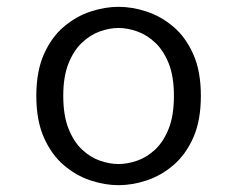

<svg xmlns="http://www.w3.org/2000/svg" viewBox="-20 -532 690 563"><path d="M327.5 11Q287.5 11 245.2 -3Q203 -17 167 -47.8Q131 -78.5 108.8 -128.5Q86.5 -178.5 86.5 -251Q86.5 -323 108.8 -373Q131 -423 167 -453.5Q203 -484 245.2 -498Q287.5 -512 327.5 -512Q368 -512 410.2 -498Q452.5 -484 488.5 -453.5Q524.5 -423 546.8 -373Q569 -323 569 -251Q569 -178.5 546.8 -128.5Q524.5 -78.5 488.5 -47.8Q452.5 -17 410.2 -3Q368 11 327.5 11ZM327.5 -51Q353.5 -51 382 -60.8Q410.5 -70.5 435 -93.5Q459.5 -116.5 474.8 -155Q490 -193.5 490 -251Q490 -307.5 474.8 -345.8Q459.5 -384 435 -407Q410.5 -430 382 -440Q353.5 -450 327.5 -450Q301.5 -450 273.2 -440Q245 -430 220.5 -407Q196 -384 180.8 -345.8Q165.5 -307.5 165.5 -251Q165.5 -193.5 180.8 -155Q196 -116.5 220.5 -93.5Q245 -70.5 273.2 -60.8Q301.5 -51 327.5 -51Z"/></svg>

Font: Trispace Light
Style: Regular
Weight: 300
Designer: Tyler Finck
Foundry: Etcetera Type Company
Version: Version 1.210; ttfautohint (v1.8.3)